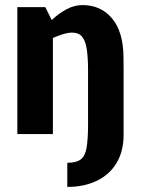

<svg xmlns="http://www.w3.org/2000/svg" viewBox="-20 -528 555 756"><path d="M466.7 -250H326.7Q326.7 -302.3 321.5 -335.3Q316.3 -368.3 302.8 -384Q289.3 -399.7 264 -399.7L304 -508Q378 -508 421.8 -454.8Q465.7 -401.7 466.3 -302ZM48.3 -360 188.3 -440V0H48.3ZM326.7 -250H466.7V0H326.7ZM188.3 -440 48.3 -360V-500H158.3ZM105.7 -336.7 95 -340Q95 -340 106 -357Q117 -374 137 -399Q157 -424 183.5 -449Q210 -474 241 -491Q272 -508 305 -508L265 -399.7Q245 -399.7 218 -390.2Q191 -380.7 165.2 -368.2Q139.3 -355.7 122.5 -346.2Q105.7 -336.7 105.7 -336.7ZM466.7 0V2Q466.7 68 438.8 114Q411 160 361 184Q311 208 245 208V113Q280.3 113 297.8 99.8Q315.3 86.7 321 53.3Q326.7 20 326.7 -40Z"/></svg>

Font: Epunda Slab Light
Style: Regular
Weight: 300
Designer: Simon Atzbach
Foundry: typofactur
Version: Version 1.102